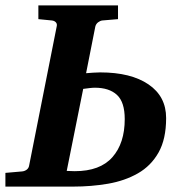

<svg xmlns="http://www.w3.org/2000/svg" viewBox="-41 -691 668 711"><path d="M-21 0V-50.8L41 -56.2Q50.3 -57.1 57.9 -62.7Q65.4 -68.4 66.9 -78.1L168.9 -592.8Q171.4 -602.5 165.8 -608.4Q160.2 -614.3 150.9 -615.2L101.1 -620.1V-670.9H396V-620.1L337.9 -615.2Q330.1 -614.3 322.3 -608.4Q314.5 -602.5 312 -592.8L277.8 -419.9Q290 -420.9 304.4 -421.9Q318.8 -422.9 330.1 -422.9Q443.8 -422.9 509 -378.4Q574.2 -334 574.2 -253.9Q574.2 -175.8 546.1 -126.2Q518.1 -76.7 469.7 -49.1Q421.4 -21.5 359.4 -10.7Q297.4 0 230 0ZM235.8 -57.1Q329.6 -57.1 375.2 -108.9Q420.9 -160.6 420.9 -250Q420.9 -313 392.1 -339.6Q363.3 -366.2 310.1 -366.2Q302.2 -366.2 289.6 -364.7Q276.9 -363.3 267.1 -361.8L206.1 -58.1Q211.9 -58.1 220 -57.6Q228 -57.1 235.8 -57.1Z"/></svg>

Font: Charis
Style: Bold Italic
Weight: 700
Italic angle: -11°
Designer: Walt Agee, Miriam Martin, Annie Olsen, Victor Gaultney, Lorna Priest, Alan Ward, Bob Hallissy, Martin Hosken, Sharon Cor
Foundry: SIL Global
Version: Version 7.000